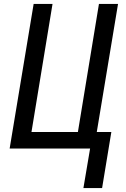

<svg xmlns="http://www.w3.org/2000/svg" viewBox="-20 -755 640 976"><path d="M404 201 438 0H29L151 -735H247L140 -84H376L483 -735H580L472 -84H546L499 201Z"/></svg>

Font: Iosevka SS04 Medium Extended
Style: Italic
Weight: 500
Width: 7
Italic angle: -9°
Monospace: yes
Designer: Belleve Invis
Foundry: Belleve Invis
Version: Version 19.0.0; ttfautohint (v1.8.4)